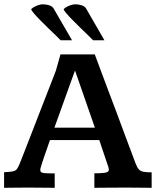

<svg xmlns="http://www.w3.org/2000/svg" viewBox="-21 -895 743 915"><path d="M-1.5 0V-74.2Q24.9 -75.7 38.3 -77.9Q51.8 -80.1 58.6 -88.1Q65.4 -96.2 72.8 -115.2Q76.2 -123 86.2 -148.7Q96.2 -174.3 110.8 -211.9Q125.5 -249.5 142.3 -293Q159.2 -336.4 176 -379.9Q192.9 -423.3 207.5 -460.9Q222.2 -498.5 232.4 -524.7Q242.7 -550.8 245.6 -559.1L267.1 -635.7H430.7Q430.7 -635.7 439.7 -611.6Q448.7 -587.4 463.6 -547.4Q478.5 -507.3 496.8 -459Q515.1 -410.6 533.7 -361.1Q552.2 -311.5 568.1 -268.6Q584 -225.6 595 -196.5Q606 -167.5 608.4 -161.1Q619.6 -130.9 626.2 -113.5Q632.8 -96.2 640.9 -87.6Q648.9 -79.1 662.6 -76.4Q676.3 -73.7 701.7 -73.7V0Q673.8 0 646.7 -0.5Q619.6 -1 585.9 -1Q547.9 -1 511 -0.7Q474.1 -0.5 428.7 0V-69.3Q435.1 -69.3 444.1 -69.3Q453.1 -69.3 457.5 -69.8Q480.5 -70.8 489 -74.5Q497.6 -78.1 497.6 -86.4Q497.6 -91.3 495.6 -98.4Q493.7 -105.5 490.2 -114.3L452.1 -227.5H217.3Q215.8 -224.6 211.7 -212.2Q207.5 -199.7 201.7 -182.9Q195.8 -166 189.9 -149.2Q184.1 -132.3 180.2 -120.4Q176.3 -108.4 175.8 -106Q170.9 -91.8 170.9 -85.9Q170.9 -75.7 178.7 -72.5Q186.5 -69.3 204.6 -69.3Q209 -68.8 221.4 -68.8Q233.9 -68.8 239.7 -68.8V0Q210.9 0 181.4 -0.5Q151.9 -1 119.6 -1Q86.9 -1 60.3 -0.7Q33.7 -0.5 -1.5 0ZM238.3 -286.6H431.2L336.4 -559.1ZM322.3 -703.1H268.1Q260.3 -711.4 243.7 -727.3Q227.1 -743.2 207.5 -762.2Q188 -781.2 169.9 -799.6Q151.9 -817.9 140.1 -831.8Q128.4 -845.7 127.9 -850.1Q127.9 -853.5 137.5 -859.4Q147 -865.2 159.7 -869.9Q172.4 -874.5 182.6 -874.5Q198.2 -874.5 212.6 -870.1Q227.1 -865.7 233.9 -855.5ZM476.6 -703.1H422.9Q415 -711.4 398.4 -727.3Q381.8 -743.2 362.3 -762.2Q342.8 -781.2 324.7 -799.6Q306.6 -817.9 294.9 -831.8Q283.2 -845.7 282.7 -850.1Q282.7 -853.5 292 -859.4Q301.3 -865.2 314.2 -869.9Q327.1 -874.5 337.4 -874.5Q352.5 -874.5 367.2 -870.1Q381.8 -865.7 388.7 -855.5Z"/></svg>

Font: Kameron SemiBold
Style: Regular
Weight: 600
Designer: Vernon Adams
Foundry: Vernon Adams
Version: Version 1.100